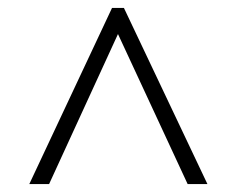

<svg xmlns="http://www.w3.org/2000/svg" viewBox="-20 -734 599 485"><path d="M54 -269 263 -714H293L504 -269H454L278 -648L104 -269Z"/></svg>

Font: Noto Serif Myanmar Light
Style: Regular
Weight: 300
Designer: Ben Mitchell and the Monotype Design Team
Foundry: Monotype Imaging Inc.
Version: Version 2.106; ttfautohint (v1.8.4.7-5d5b)